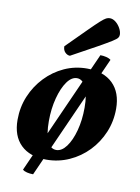

<svg xmlns="http://www.w3.org/2000/svg" viewBox="-90 -785 686 940"><g transform="rotate(10 252.5 -315.0)"><path d="M192 12Q110 12 65 -32Q20 -76 20 -156Q20 -219 43 -274Q66 -329 106.5 -371.5Q147 -414 199.5 -438Q252 -462 312 -462Q395 -462 440.5 -417.5Q486 -373 486 -292Q486 -230 463 -175Q440 -120 399.5 -78Q359 -36 305.5 -12Q252 12 192 12ZM232 -43Q259 -43 282 -74Q305 -105 319 -157Q333 -209 333 -271Q333 -335 316.5 -371Q300 -407 272 -407Q245 -407 222.5 -375.5Q200 -344 186 -291Q172 -238 172 -176Q172 -112 187.5 -77.5Q203 -43 232 -43ZM141.3 93.8Q125.2 93.8 110.5 90.3Q95.8 86.8 88.8 79.8L364.6 -537.6Q379.3 -537.6 394 -534.1Q408.7 -530.6 417.1 -523.6ZM218 -509Q205 -509 194 -520Q183 -531 183 -550Q245 -612 280.5 -647.5Q316 -683 334 -699Q352 -715 361 -719.5Q370 -724 379 -724Q394 -724 408 -713Q422 -702 431.5 -685Q441 -668 441 -652Q441 -644 436 -637Q431 -630 410.5 -617Q390 -604 344.5 -578.5Q299 -553 218 -509Z"/></g></svg>

Font: Petrona ExtraBold
Style: Italic
Weight: 800
Italic angle: -9°
Designer: Ringo R. Seeber
Foundry: Ringo R. Seeber
Version: Version 2.001; ttfautohint (v1.8.3)